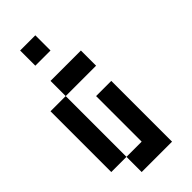

<svg xmlns="http://www.w3.org/2000/svg" viewBox="-309 -1059 1117 1117"><g transform="rotate(-45 250.0 -500.0)"><path d="M0 -125V-625H125V-125ZM125 -125H250V-500H375V0H125ZM125 -625V-750H375V-625ZM125 -875V-1000H250V-875Z"/></g></svg>

Font: GalmuriMono7 Regular
Style: Regular
Weight: 400
Designer: Lee Minseo (quiple)
Version: Version 2.399;hotconv 1.1.1;makeotfexe 2.6.0 DEVELOPMENT